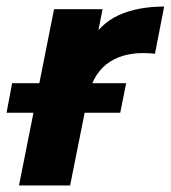

<svg xmlns="http://www.w3.org/2000/svg" viewBox="-23 -566 521 586"><path d="M35 0 142 -538H290L260 -385L245 -429Q282 -494 340 -520Q398 -546 478 -546L450 -402Q440 -403 432 -403.5Q424 -404 414 -404Q346 -404 302 -370Q258 -336 243 -260L191 0ZM-3 -222 14 -312H362L344 -222Z"/></svg>

Font: Montserrat Thin
Style: Bold Italic
Weight: 700
Italic angle: -11.3°
Version: Version 9.000